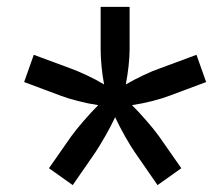

<svg xmlns="http://www.w3.org/2000/svg" viewBox="-20 -640 640 557"><path d="M191 -103 122 -152 187 -245Q200 -263 222.5 -289Q245 -315 265 -335Q237 -339 206 -347Q175 -355 157 -362L50 -402L78 -481L186 -441Q203 -435 231 -422Q259 -409 282 -395Q277 -421 274.5 -448.5Q272 -476 272 -495V-620H356V-495Q356 -476 353 -448.5Q350 -421 345 -395Q369 -409 396.5 -422Q424 -435 442 -441L550 -481L578 -402L471 -362Q453 -355 422 -347Q391 -339 363 -335Q383 -315 406 -288.5Q429 -262 441 -245L506 -152L437 -103L372 -197Q360 -214 343 -244Q326 -274 314 -300Q302 -274 285 -244.5Q268 -215 256 -197Z"/></svg>

Font: JetBrains Mono NL
Style: Italic
Weight: 400
Italic angle: -9°
Monospace: yes
Designer: Philipp Nurullin, Konstantin Bulenkov
Foundry: JetBrains
Version: Version 2.305; ttfautohint (v1.8.4.7-5d5b)